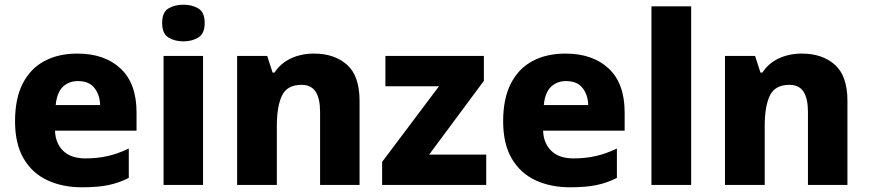

<svg xmlns="http://www.w3.org/2000/svg" viewBox="-20 -787 3696 817"><path d="M309 -559Q425 -559 493 -495.5Q561 -432 561 -309V-231H214Q216 -177 249 -145Q282 -113 343 -113Q395 -113 438.5 -123Q482 -133 528 -155V-30Q487 -9 441.5 0.5Q396 10 329 10Q246 10 181.5 -20Q117 -50 80.5 -112.5Q44 -175 44 -271Q44 -368 77 -432Q110 -496 169.5 -527.5Q229 -559 309 -559ZM312 -442Q273 -442 247.5 -417.5Q222 -393 217 -340H406Q405 -383 382 -412.5Q359 -442 312 -442Z M761 -767Q797 -767 824 -751Q851 -735 851 -689Q851 -644 824 -627.5Q797 -611 761 -611Q723 -611 696.5 -627.5Q670 -644 670 -689Q670 -735 696.5 -751Q723 -767 761 -767ZM844 -549V0H676V-549Z M1316 -559Q1403 -559 1456.5 -511.5Q1510 -464 1510 -358V0H1342V-311Q1342 -368 1323 -397Q1304 -426 1263 -426Q1202 -426 1180 -380.5Q1158 -335 1158 -250V0H989V-549H1117L1140 -478H1148Q1174 -518 1218 -538.5Q1262 -559 1316 -559Z M2049 0H1606V-98L1848 -420H1620V-549H2039V-443L1806 -129H2049Z M2386 -559Q2502 -559 2570 -495.5Q2638 -432 2638 -309V-231H2291Q2293 -177 2326 -145Q2359 -113 2420 -113Q2472 -113 2515.5 -123Q2559 -133 2605 -155V-30Q2564 -9 2518.5 0.5Q2473 10 2406 10Q2323 10 2258.5 -20Q2194 -50 2157.5 -112.5Q2121 -175 2121 -271Q2121 -368 2154 -432Q2187 -496 2246.5 -527.5Q2306 -559 2386 -559ZM2389 -442Q2350 -442 2324.5 -417.5Q2299 -393 2294 -340H2483Q2482 -383 2459 -412.5Q2436 -442 2389 -442Z M2921 0H2752V-760H2921Z M3392 -559Q3479 -559 3532.5 -511.5Q3586 -464 3586 -358V0H3418V-311Q3418 -368 3399 -397Q3380 -426 3339 -426Q3278 -426 3256 -380.5Q3234 -335 3234 -250V0H3065V-549H3193L3216 -478H3224Q3250 -518 3294 -538.5Q3338 -559 3392 -559Z"/></svg>

Font: Noto Sans Sinhala ExtraBold
Style: Regular
Weight: 800
Designer: Jelle Bosma - Monotype Design Team
Foundry: Monotype Imaging Inc.
Version: Version 2.006; ttfautohint (v1.8.4.7-5d5b)